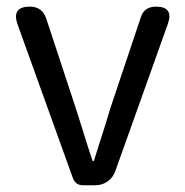

<svg xmlns="http://www.w3.org/2000/svg" viewBox="-20 -550 549 570"><path d="M226.6 0Q204.1 0 196.3 -21.5L32.2 -477.5Q13.7 -530.3 68.4 -530.3Q105.5 -530.3 117.2 -495.1L205.1 -228.5Q210.9 -209 223.6 -169.9Q244.1 -103.5 254.9 -72.3H258.8Q263.7 -86.9 272.5 -116.2Q296.9 -191.4 307.6 -228.5L397.5 -497.1Q407.2 -530.3 443.4 -530.3Q496.1 -530.3 478.5 -479.5L322.3 -42Q315.4 -22.5 299.3 -11.2Q283.2 0 262.7 0H255.9Z"/></svg>

Font: Bpmf GenSen Rounded R
Style: R
Weight: 400
Foundry: But Ko
Version: Version 1.320